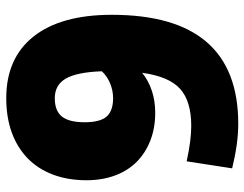

<svg xmlns="http://www.w3.org/2000/svg" viewBox="-106 -684 800 629"><g transform="rotate(90 294.5 -370.0)"><path d="M302 10Q171 10 100 -79.5Q29 -169 29 -336Q29 -750 386 -750Q419 -750 455 -745Q491 -740 532 -730L509 -581Q472 -589 444 -592.5Q416 -596 393 -596Q312 -596 271.5 -559.5Q231 -523 219 -435Q243 -455 276.5 -466.5Q310 -478 350 -478Q400 -478 441 -462Q482 -446 511 -417Q540 -388 555.5 -346Q571 -304 571 -253Q571 -192 552.5 -143Q534 -94 499 -60Q464 -26 414.5 -8Q365 10 302 10ZM302 -340Q276 -340 252 -329.5Q228 -319 214 -303Q217 -221 238 -185Q259 -149 302 -149Q344 -149 362.5 -172.5Q381 -196 381 -247Q381 -297 362.5 -318.5Q344 -340 302 -340Z"/></g></svg>

Font: Encode Sans Compressed
Style: Black
Weight: 900
Designer: Pablo Impallari, Andres Torresi
Foundry: Pablo Impallari, Andres Torresi
Version: Version 1.000; ttfautohint (v1.00) -l 8 -r 50 -G 200 -x 14 -